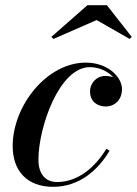

<svg xmlns="http://www.w3.org/2000/svg" viewBox="-20 -712 529 742"><path d="M353.5 -634.5 481 -561.5 489 -569.5 393 -692H318L178.5 -569.5L186.5 -561.5ZM403.5 -129.5 391 -137C348.5 -66.5 282 -8.5 200.5 -8.5C154 -8.5 128.5 -41.5 128.5 -95C128.5 -220 209 -452.5 327 -452.5C364 -452.5 397.5 -436 417.5 -413.5C408 -417 397 -418.5 386.5 -418.5C354.5 -418.5 328 -392.5 328 -358.5C328 -318.5 357.5 -300.5 388.5 -300.5C424 -300.5 451.5 -327 451.5 -367.5C451.5 -414 397.5 -470 311.5 -470C160.5 -470 29 -303 29 -147.5C29 -52.5 84 10 185 10C288.5 10 360 -56.5 403.5 -129.5Z"/></svg>

Font: Bodoni* 16pt Medium
Style: Italic
Weight: 500
Italic angle: -13°
Version: Version 2.3